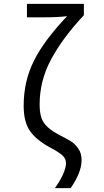

<svg xmlns="http://www.w3.org/2000/svg" viewBox="-20 -780 540 998"><path d="M323 69Q323 44 304.5 27.5Q286 11 241 -13Q166 -54 134.5 -101Q103 -148 103 -230Q103 -357 156 -463.5Q209 -570 329 -696Q283 -690 213 -690H120V-760H416V-701Q307 -585 246.5 -473Q186 -361 186 -238Q186 -196 195 -168.5Q204 -141 228 -119Q252 -97 297 -74Q331 -57 351 -44Q371 -31 387.5 -7Q404 17 404 52Q404 87 388 125Q372 163 347 198H265Q291 163 307 127.5Q323 92 323 69Z"/></svg>

Font: Noto Sans Mono UI Cond
Style: Regular
Weight: 400
Width: 3
Monospace: yes
Designer: Monotype Design team
Foundry: Monotype Imaging Inc.
Version: Version 1.000